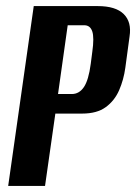

<svg xmlns="http://www.w3.org/2000/svg" viewBox="-20 -611 447 631"><path d="M6.9 0 90.9 -591H301.2Q360.2 -591 386.7 -564.7Q413.1 -538.5 405.8 -491.3L391.9 -388.5Q386.5 -349 371.5 -314.4Q356.4 -279.9 327.4 -258.8Q298.5 -237.7 249.9 -237.7H161.9L128 0ZM170.7 -302H216.1Q240.2 -302 255.7 -324.8Q271.2 -347.6 278.2 -401L283.3 -440.6Q290 -487.7 283.2 -507.8Q276.4 -528 257 -528H202.5Z"/></svg>

Font: Alumni Sans SC Thin
Style: Italic
Weight: 100
Italic angle: -8°
Designer: Robert E. Leuschke
Foundry: Robert E. Leuschke
Version: Version 1.016